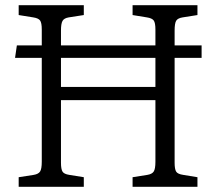

<svg xmlns="http://www.w3.org/2000/svg" viewBox="-20 -720 832 740"><path d="M52 0V-37L110 -46Q128 -49 134.5 -59Q141 -69 141 -97V-497H38L45 -545H141V-606Q141 -632 134.5 -641Q128 -650 108 -653L52 -662V-700H303V-662L245 -653Q227 -650 221 -639.5Q215 -629 215 -602V-545H579V-606Q579 -632 572.5 -641Q566 -650 546 -653L491 -662V-700H741V-662L684 -653Q665 -650 659 -640Q653 -630 653 -602V-545H757V-497H653V-93Q653 -68 659 -58.5Q665 -49 686 -46L741 -37V0H491V-37L548 -46Q566 -49 572.5 -59Q579 -69 579 -97V-334H215V-93Q215 -68 221 -58.5Q227 -49 247 -46L303 -37V0ZM215 -385H579V-497H215Z"/></svg>

Font: Literata 12pt Light
Style: Regular
Weight: 300
Designer: Latin by Veronika Burian and Jose Scaglione. Greek by Irene Vlachou. Cyrillic by Vera Evstafieva.
Foundry: TypeTogether
Version: Version 3.002